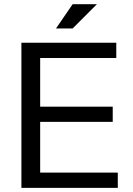

<svg xmlns="http://www.w3.org/2000/svg" viewBox="-20 -904 641 924"><path d="M539.6 -698.2V-625H173.3V-390.6H522.5V-317.4H173.3V-73.2H546.9V0H83V-698.2ZM329.6 -883.8H446.3L329.6 -767.1H249.5Z"/></svg>

Font: Sansation
Style: Regular
Weight: 400
Designer: Bernd Montag
Version: Version 1.301